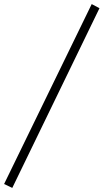

<svg xmlns="http://www.w3.org/2000/svg" viewBox="-54 -741 506 938"><path d="M-34 158 394 -721 432 -701 6 177Z"/></svg>

Font: Ysabeau Infant Semilight
Style: Italic
Weight: 300
Italic angle: -12°
Designer: Christian Thalmann (Catharsis Fonts)
Version: Version 0.003